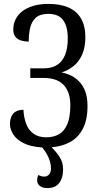

<svg xmlns="http://www.w3.org/2000/svg" viewBox="-20 -745 510 983"><path d="M223 218Q198 218 184 207Q170 196 170 177Q170 164 176 151Q182 154 189 156.5Q196 159 208 159Q221 159 231 148.5Q241 138 241 116Q241 100 236 82.5Q231 65 221.5 47Q212 29 196 10Q136 6 100 -12.5Q64 -31 47.5 -57.5Q31 -84 31 -110Q31 -145 48.5 -164Q66 -183 100 -183Q102 -143 114 -111Q126 -79 151.5 -60.5Q177 -42 217 -42Q254 -42 281.5 -57.5Q309 -73 324.5 -109Q340 -145 340 -206Q340 -274 306 -310Q272 -346 203 -346H135V-395H202Q244 -395 271.5 -412Q299 -429 313 -463.5Q327 -498 327 -548Q327 -609 303.5 -641.5Q280 -674 228 -674Q185 -674 163.5 -654.5Q142 -635 134.5 -602.5Q127 -570 127 -532Q106 -532 88 -537.5Q70 -543 59 -556.5Q48 -570 48 -594Q48 -621 59 -644.5Q70 -668 92.5 -686Q115 -704 149 -714.5Q183 -725 229 -725Q289 -725 331 -706.5Q373 -688 395 -650Q417 -612 417 -555Q417 -503 401 -466.5Q385 -430 357.5 -407.5Q330 -385 295 -374Q318 -370 341 -359.5Q364 -349 384 -329Q404 -309 416 -278Q428 -247 428 -202Q428 -131 404 -85.5Q380 -40 338.5 -17.5Q297 5 244 9Q267 31 285 58.5Q303 86 303 123Q303 166 283 192Q263 218 223 218Z"/></svg>

Font: Noto Serif ExtraCondensed
Style: Regular
Weight: 400
Width: 2
Designer: Monotype Design Team
Foundry: Monotype Imaging Inc.
Version: Version 2.013